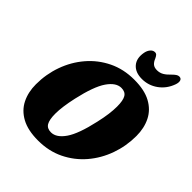

<svg xmlns="http://www.w3.org/2000/svg" viewBox="-253 -1081 1242 1242"><g transform="rotate(45 368.0 -460.0)"><path d="M469 -710Q562.5 -710 621.2 -678Q680 -646 708 -590Q736 -534 736 -462Q736 -370 705.8 -285.2Q675.5 -200.5 618.8 -134.2Q562 -68 483 -29.5Q404 9 306.5 9Q213.5 9 154.5 -23Q95.5 -55 67.5 -111Q39.5 -167 39.5 -239Q39.5 -331.5 69.8 -416Q100 -500.5 156.8 -566.8Q213.5 -633 292.5 -671.5Q371.5 -710 469 -710ZM328 -87.5Q377 -87.5 418.8 -148Q460.5 -208.5 491.5 -348.5Q503 -398.5 508 -437.8Q513 -477 513 -507.5Q513 -564 498 -588.8Q483 -613.5 447.5 -613.5Q399 -613.5 357.2 -553Q315.5 -492.5 284 -351.5Q262.5 -254.5 262.5 -193.5Q262.5 -137.5 277.5 -112.5Q292.5 -87.5 328 -87.5ZM529 -856.5Q553.5 -856.5 573.8 -868.2Q594 -880 615.5 -903Q628.5 -916 639 -923.2Q649.5 -930.5 660 -930.5Q677.5 -930.5 682.2 -915.5Q687 -900.5 678.5 -877Q657 -817.5 608.5 -782.5Q560 -747.5 500 -747.5Q440 -747.5 409.5 -782.5Q379 -817.5 390 -877Q394.5 -900.5 407.5 -915.5Q420.5 -930.5 437.5 -930.5Q448.5 -930.5 455 -923.2Q461.5 -916 467.5 -903Q476.5 -880 490.5 -868.2Q504.5 -856.5 529 -856.5Z"/></g></svg>

Font: Fraunces 144pt S100 Black
Style: Italic
Weight: 900
Italic angle: -16°
Version: Version 1.000; ttfautohint (v1.8.3)